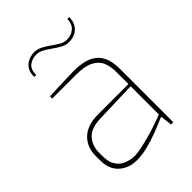

<svg xmlns="http://www.w3.org/2000/svg" viewBox="-216 -858 973 973"><g transform="rotate(-45 270.0 -372.0)"><path d="M187 6Q130 6 92 -28Q54 -62 54 -126V-157Q54 -221 94.5 -259.5Q135 -298 213 -298H429V-387Q429 -427 415.5 -456.5Q402 -486 368.5 -502.5Q335 -519 274 -519H104V-535Q135 -536 178 -538Q221 -540 276 -541Q340 -542 379 -524Q418 -506 435.5 -471.5Q453 -437 453 -387V0H437L429 -64Q428 -64 404.5 -53.5Q381 -43 344 -29Q307 -15 265.5 -4.5Q224 6 187 6ZM187 -18Q211 -17 242.5 -23.5Q274 -30 306.5 -39Q339 -48 367 -57.5Q395 -67 412 -73.5Q429 -80 429 -80V-282L207 -275Q136 -273 107 -239.5Q78 -206 78 -157V-131Q78 -89 95 -64Q112 -39 137.5 -29Q163 -19 187 -18ZM117 -661Q117 -695 130.5 -714Q144 -733 164.5 -741.5Q185 -750 205 -750Q228 -750 249 -739Q270 -728 290 -713.5Q310 -699 329 -688Q348 -677 368 -677Q399 -677 421 -695.5Q443 -714 443 -750H457Q457 -711 433 -686Q409 -661 366 -661Q344 -661 324 -672Q304 -683 284 -697.5Q264 -712 244 -723Q224 -734 203 -734Q175 -734 153 -717.5Q131 -701 131 -661Z"/></g></svg>

Font: Exo Thin Thin
Style: Regular
Weight: 250
Version: Version 2.000